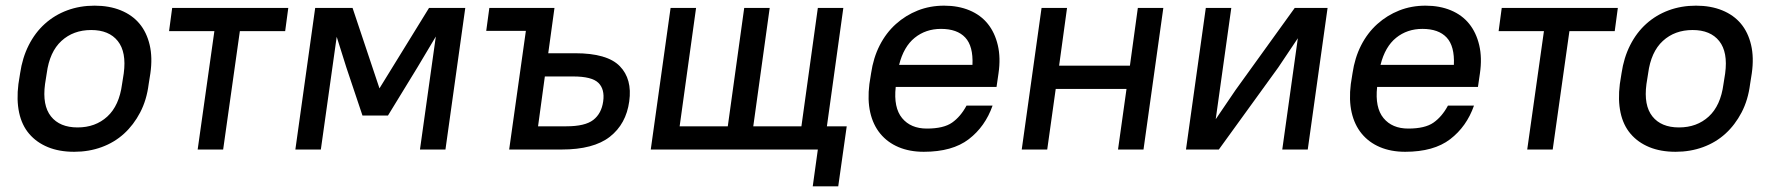

<svg xmlns="http://www.w3.org/2000/svg" viewBox="-20 -528 6245 678"><path d="M242 8Q189 8 149 -8.5Q109 -25 83 -55.5Q57 -86 47.5 -130.5Q38 -175 45 -231L51 -269Q59 -324 81.5 -368.5Q104 -413 138.5 -444Q173 -475 217.5 -491.5Q262 -508 314 -508Q366 -508 406.5 -491.5Q447 -475 472.5 -444.5Q498 -414 508.5 -369.5Q519 -325 511 -269L505 -231Q498 -175 475 -131Q452 -87 418 -56Q384 -25 339 -8.5Q294 8 242 8ZM254 -78Q317 -78 359 -116.5Q401 -155 411 -231L417 -269Q427 -344 396 -383Q365 -422 302 -422Q239 -422 197 -383.5Q155 -345 145 -269L139 -231Q129 -156 160 -117Q191 -78 254 -78Z M588 -500H998L987 -418H827L768 0H678L737 -418H577Z M1203 -290 1169 -398 1113 0H1023L1093 -500H1225L1320 -216L1495 -500H1623L1553 0H1463L1519 -399L1454 -290L1350 -120H1260Z M1708 -500H1938L1916 -340H2011Q2124 -340 2168.5 -294.5Q2213 -249 2202 -170Q2191 -90 2133.5 -45Q2076 0 1963 0H1778L1837 -419H1697ZM1904 -258 1880 -82H1980Q2046 -82 2075 -104.5Q2104 -127 2110 -170Q2116 -213 2093 -235.5Q2070 -258 2004 -258Z M2348 -500H2438L2380 -82H2550L2608 -500H2698L2640 -82H2810L2868 -500H2958L2900 -82H2970L2940 130H2850L2868 0H2278Z M3242 8Q3192 8 3153 -8.5Q3114 -25 3088.5 -56Q3063 -87 3053 -131Q3043 -175 3050 -231L3056 -269Q3064 -324 3086.5 -368Q3109 -412 3143.5 -443Q3178 -474 3221 -491Q3264 -508 3314 -508Q3364 -508 3403.5 -491.5Q3443 -475 3468 -444Q3493 -413 3503.5 -368.5Q3514 -324 3506 -269L3499 -221H3143Q3135 -148 3165.5 -111Q3196 -74 3253 -74Q3312 -74 3342 -95Q3372 -116 3393 -155H3485Q3459 -81 3401 -36.5Q3343 8 3242 8ZM3303 -426Q3249 -426 3210 -394.5Q3171 -363 3155 -299H3414Q3417 -365 3388.5 -395.5Q3360 -426 3303 -426Z M3958 -214H3708L3678 0H3588L3658 -500H3748L3720 -296H3970L3998 -500H4088L4018 0H3928Z M4563 -393 4494 -290 4284 0H4168L4238 -500H4328L4273 -107L4343 -210L4552 -500H4668L4598 0H4508Z M4942 8Q4892 8 4853 -8.5Q4814 -25 4788.5 -56Q4763 -87 4753 -131Q4743 -175 4750 -231L4756 -269Q4764 -324 4786.5 -368Q4809 -412 4843.5 -443Q4878 -474 4921 -491Q4964 -508 5014 -508Q5064 -508 5103.5 -491.5Q5143 -475 5168 -444Q5193 -413 5203.5 -368.5Q5214 -324 5206 -269L5199 -221H4843Q4835 -148 4865.5 -111Q4896 -74 4953 -74Q5012 -74 5042 -95Q5072 -116 5093 -155H5185Q5159 -81 5101 -36.5Q5043 8 4942 8ZM5003 -426Q4949 -426 4910 -394.5Q4871 -363 4855 -299H5114Q5117 -365 5088.5 -395.5Q5060 -426 5003 -426Z M5283 -500H5693L5682 -418H5522L5463 0H5373L5432 -418H5272Z M5897 8Q5844 8 5804 -8.5Q5764 -25 5738 -55.5Q5712 -86 5702.5 -130.5Q5693 -175 5700 -231L5706 -269Q5714 -324 5736.5 -368.5Q5759 -413 5793.5 -444Q5828 -475 5872.5 -491.5Q5917 -508 5969 -508Q6021 -508 6061.5 -491.5Q6102 -475 6127.5 -444.5Q6153 -414 6163.5 -369.5Q6174 -325 6166 -269L6160 -231Q6153 -175 6130 -131Q6107 -87 6073 -56Q6039 -25 5994 -8.5Q5949 8 5897 8ZM5909 -78Q5972 -78 6014 -116.5Q6056 -155 6066 -231L6072 -269Q6082 -344 6051 -383Q6020 -422 5957 -422Q5894 -422 5852 -383.5Q5810 -345 5800 -269L5794 -231Q5784 -156 5815 -117Q5846 -78 5909 -78Z"/></svg>

Font: Retni Sans Medium
Style: Italic
Weight: 500
Italic angle: -8°
Designer: Vitaly Kuzmin
Foundry: ParaType Ltd.
Version: Version 1.00;June 10, 2019;FontCreator 11.5.0.2425 64-bit; t